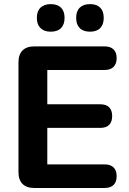

<svg xmlns="http://www.w3.org/2000/svg" viewBox="-20 -936 644 956"><path d="M150.8 0Q112.5 0 92.2 -20.2Q72 -40.5 72 -78.8V-626.2Q72 -664.5 92.2 -684.8Q112.5 -705 150.8 -705H501Q530 -705 545.4 -690Q560.8 -675 560.8 -647Q560.8 -618.2 545.4 -602.9Q530 -587.5 501 -587.5H215.5V-416.8H478.8Q508.5 -416.8 523.5 -401.8Q538.5 -386.8 538.5 -358Q538.5 -329.2 523.5 -314.2Q508.5 -299.2 478.8 -299.2H215.5V-117.5H501Q530 -117.5 545.4 -102.5Q560.8 -87.5 560.8 -58.8Q560.8 -30 545.4 -15Q530 0 501 0ZM428.4 -778.2Q395 -778.2 377.1 -796.1Q359.2 -814 359.2 -847.1Q359.2 -880.3 377.1 -897.9Q395 -915.5 428.1 -915.5Q461.3 -915.5 478.9 -897.9Q496.5 -880.3 496.5 -847.1Q496.5 -814 478.9 -796.1Q461.4 -778.2 428.4 -778.2ZM232.6 -778.2Q199.9 -778.2 181.7 -796.1Q163.5 -814 163.5 -847.1Q163.5 -880.3 181.7 -897.9Q199.9 -915.5 232.6 -915.5Q266 -915.5 283.8 -897.9Q301.5 -880.3 301.5 -847.1Q301.5 -814 283.8 -796.1Q266 -778.2 232.6 -778.2Z"/></svg>

Font: Nunito ExtraLight
Style: Regular
Weight: 200
Designer: Vernon Adams
Foundry: Vernon Adams
Version: Version 3.602;April 4, 2023;FontCreator 14.0.0.2856 64-bit